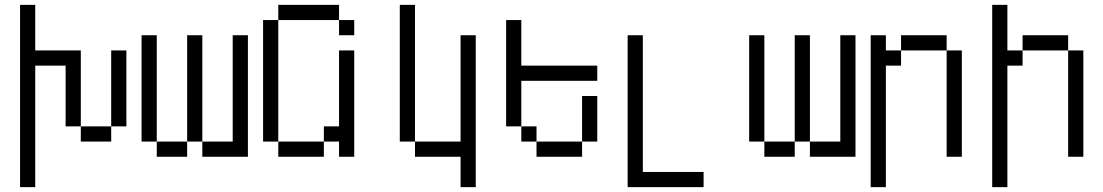

<svg xmlns="http://www.w3.org/2000/svg" viewBox="-20 -645 4540 790"><path d="M125 -437.5H312.5V-125H250V-375H125V125H62.5V-625H125ZM312.5 -125H437.5V-62.5H312.5ZM437.5 -437.5H500V-125H437.5Z M625 -62.5H562.5V-500H625ZM625 -62.5H750V0H625ZM750 -500H812.5V-62.5H750ZM812.5 -62.5H937.5V-500H1000V0H812.5Z M1375 -562.5H1125V-625H1375ZM1062.5 -562.5H1125V-62.5H1062.5ZM1125 -62.5H1312.5V0H1125ZM1312.5 -125H1375V-437.5H1437.5V0H1375V-62.5H1312.5ZM1375 -562.5H1437.5V-500H1375Z M1687.5 -62.5H1625V-625H1687.5ZM1687.5 -62.5H1875V-500H1937.5V125H1875V0H1687.5Z M2125 -375H2437.5V-312.5H2125V-125H2062.5V-562.5H2125ZM2125 -125H2187.5V-62.5H2125ZM2187.5 -62.5H2375V0H2187.5ZM2375 -250H2437.5V-62.5H2375Z M2625 62.5H2875V125H2562.5V-500H2625Z M3125 -62.5H3062.5V-500H3125ZM3125 -62.5H3250V0H3125ZM3250 -500H3312.5V-62.5H3250ZM3312.5 -62.5H3437.5V-500H3500V0H3312.5Z M3625 -437.5H3687.5V-375H3625V125H3562.5V-500H3625ZM3687.5 -500H3875V-437.5H3687.5ZM3875 -437.5H3937.5V0H3875Z M4125 -437.5H4187.5V-375H4125V125H4062.5V-625H4125ZM4187.5 -500H4375V-437.5H4187.5ZM4375 -437.5H4437.5V0H4375Z"/></svg>

Font: 寒蝉点阵体 16px
Style: Regular
Weight: 400
Designer: Designed by Warren2060
Foundry: ChillType
Version: Version 1.000